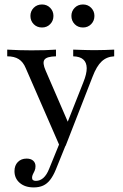

<svg xmlns="http://www.w3.org/2000/svg" viewBox="-20 -636 546 854"><path d="M245.2 12.9 94.4 -333.1Q83.1 -360.5 63.3 -373Q43.5 -385.5 12.1 -385.5V-415.3Q41.1 -413.7 65.7 -412.9Q90.3 -412.1 119.4 -412.1Q154.8 -412.1 180.6 -412.9Q206.5 -413.7 229 -415.3V-385.5Q187.9 -384.7 177.8 -370.6Q167.7 -356.5 183.1 -321.8L287.1 -81.5L274.2 -76.6L350.8 -270.2Q366.1 -308.1 365.7 -333.1Q365.3 -358.1 350.4 -371.4Q335.5 -384.7 305.6 -385.5V-415.3Q325.8 -414.5 341.1 -414.1Q356.5 -413.7 370.6 -413.3Q384.7 -412.9 402.4 -412.9Q425 -412.9 448 -413.7Q471 -414.5 487.9 -415.3V-385.5Q454.8 -383.9 432.3 -362.9Q409.7 -341.9 391.9 -295.2L271.8 12.9ZM129.8 197.6Q91.1 197.6 67.7 177.4Q44.4 157.3 44.4 125Q44.4 100 59.3 84.7Q74.2 69.4 98.4 69.4Q116.9 69.4 127.4 78.6Q137.9 87.9 137.9 103.2Q137.9 115.3 133.9 123.8Q129.8 132.3 126.2 139.5Q122.6 146.8 122.6 154.8Q122.6 168.5 139.5 168.5Q158.1 168.5 173 155.2Q187.9 141.9 198.4 115.3L250 -11.3L274.2 4.8L228.2 118.5Q216.9 146 203.2 163.7Q189.5 181.5 171.8 189.5Q154 197.6 129.8 197.6ZM349.2 -513.7Q326.6 -513.7 312.1 -528.6Q297.6 -543.5 297.6 -565.3Q297.6 -586.3 312.1 -601.2Q326.6 -616.1 349.2 -616.1Q371 -616.1 385.5 -601.2Q400 -586.3 400 -565.3Q400 -543.5 385.5 -528.6Q371 -513.7 349.2 -513.7ZM166.9 -513.7Q144.4 -513.7 129.8 -528.6Q115.3 -543.5 115.3 -565.3Q115.3 -586.3 129.8 -601.2Q144.4 -616.1 166.9 -616.1Q188.7 -616.1 203.2 -601.2Q217.7 -586.3 217.7 -565.3Q217.7 -543.5 203.2 -528.6Q188.7 -513.7 166.9 -513.7Z"/></svg>

Font: Playfair
Style: Regular
Weight: 400
Designer: Claus Eggers Sørensen
Foundry: Claus Eggers Sørensen
Version: Version 2.001;gftools[0.9.30]